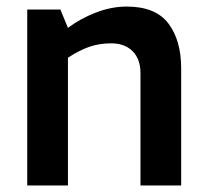

<svg xmlns="http://www.w3.org/2000/svg" viewBox="-20 -565 633 585"><path d="M63 -536H164L187 -480Q224 -508 271.5 -526.5Q319 -545 366 -545Q454 -545 493 -493.5Q532 -442 532 -357V0H408V-342Q408 -385 384 -409Q360 -433 319 -433Q282 -433 251 -422Q220 -411 187 -389V0H63Z"/></svg>

Font: Exo SemiBold
Style: Regular
Weight: 600
Designer: Natanael Gama
Foundry: Natanael Gama
Version: Version 1.500